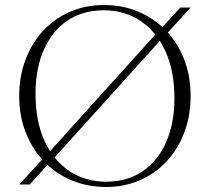

<svg xmlns="http://www.w3.org/2000/svg" viewBox="-20 -735 836 765"><path d="M172.5 -125 604 -603 619.5 -618.5 698.5 -705H739.5L640 -596L624 -580L192.5 -102L177 -86.5L98.5 0H57L156.5 -109ZM394.5 -715Q469 -715 532 -688.2Q595 -661.5 641.5 -613Q688 -564.5 713.8 -498.2Q739.5 -432 739.5 -353.5Q739.5 -274 714.5 -207.8Q689.5 -141.5 644.2 -92.5Q599 -43.5 537.2 -16.8Q475.5 10 402.5 10Q328 10 264.8 -16.8Q201.5 -43.5 155 -92.2Q108.5 -141 82.5 -207Q56.5 -273 56.5 -352Q56.5 -431 81.8 -497.5Q107 -564 152.2 -612.8Q197.5 -661.5 259.2 -688.2Q321 -715 394.5 -715ZM402.5 -11Q488 -11 549 -53Q610 -95 642.5 -169.8Q675 -244.5 675 -343Q675 -453 638.8 -531.5Q602.5 -610 539.2 -652Q476 -694 394 -694Q308.5 -694 247.5 -652Q186.5 -610 154 -535.2Q121.5 -460.5 121.5 -362Q121.5 -252 157.5 -173.5Q193.5 -95 257 -53Q320.5 -11 402.5 -11Z"/></svg>

Font: Newsreader 60pt Light
Style: Regular
Weight: 300
Designer: Hugues Gentile
Foundry: Production Type
Version: Version 1.003